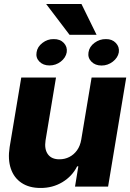

<svg xmlns="http://www.w3.org/2000/svg" viewBox="-20 -934 652 961"><path d="M386.7 -235.4 438.5 -545.9H611.8L521 0H355.5L372.1 -101.6H366.2Q341.3 -51.8 292.2 -22.2Q243.2 7.3 182.1 6.8Q126 6.8 87.9 -18.6Q49.8 -43.9 34.2 -90.1Q18.6 -136.2 28.3 -197.8L86.4 -545.9H260.3L208 -231.4Q201.2 -187.5 219.7 -161.9Q238.3 -136.2 278.3 -136.7Q304.2 -136.7 326.9 -148.2Q349.6 -159.7 365.5 -181.6Q381.3 -203.6 386.7 -235.4ZM163.1 -672.4Q167 -699.7 192.4 -719.2Q217.8 -738.8 248.5 -738.3Q280.8 -738.8 299.3 -719.2Q317.9 -699.7 314 -672.4Q309.1 -645 284.2 -625.7Q259.3 -606.4 227.5 -606.4Q196.3 -606.4 177.2 -625.7Q158.2 -645 163.1 -672.4ZM422.9 -671.9Q427.2 -700.7 453.1 -719.7Q479 -738.8 510.3 -738.3Q541 -738.8 559.8 -719Q578.6 -699.2 574.7 -671.9Q569.8 -645 544.7 -625.5Q519.5 -606 488.3 -606Q456.5 -606 437.5 -625.5Q418.5 -645 422.9 -671.9ZM387.7 -914.1 463.4 -759.8H328.1L210.9 -914.1Z"/></svg>

Font: Inter Tight ExtraBold
Style: Italic
Weight: 800
Italic angle: -9.39999°
Designer: Rasmus Andersson
Foundry: rsms
Version: Version 3.004